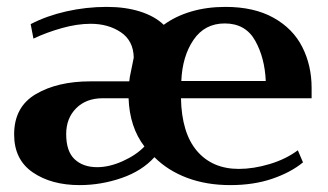

<svg xmlns="http://www.w3.org/2000/svg" viewBox="-20 -527 951 557"><path d="M21 -137Q21 -217 84 -254Q147 -291 242 -291H355Q356 -303 359.5 -318Q363 -333 364 -340L368 -360Q367 -409 330.5 -433.5Q294 -458 243 -458Q204 -458 159.5 -445.5Q115 -433 77 -415L69 -457Q115 -481 172.5 -494Q230 -507 290 -507Q344 -507 386.5 -493.5Q429 -480 455 -455Q489 -480 534.5 -493.5Q580 -507 634 -507Q717 -507 773.5 -475.5Q830 -444 857 -390.5Q884 -337 884 -272V-242H505Q507 -141 551.5 -89Q596 -37 673 -37Q715 -37 762 -51Q809 -65 844 -91L859 -56Q824 -27 770 -8.5Q716 10 648 10Q579 10 523 -11Q467 -32 428 -71Q392 -31 332.5 -10.5Q273 10 211 10Q129 10 75 -27Q21 -64 21 -137ZM751 -292Q748 -360 720 -409.5Q692 -459 632 -459Q574 -459 541.5 -411.5Q509 -364 506 -292ZM399 -102Q356 -158 353 -242H278Q230 -242 201 -213Q172 -184 172 -138Q172 -88 196.5 -65Q221 -42 262 -42Q297 -42 336 -59.5Q375 -77 399 -102Z"/></svg>

Font: Trirong Bold
Style: Regular
Weight: 700
Designer: Katatrad Team
Foundry: CadsonDemak
Version: Version 1.000